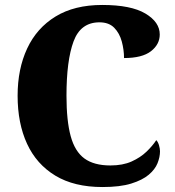

<svg xmlns="http://www.w3.org/2000/svg" viewBox="-20 -744 705 774"><path d="M393 10Q279 10 203 -36Q127 -82 89 -164.5Q51 -247 51 -358Q51 -466 89.5 -548.5Q128 -631 204 -677.5Q280 -724 392 -724Q508 -724 566 -689.5Q624 -655 624 -605Q624 -565 588.5 -537.5Q553 -510 480 -510Q480 -543 471 -576.5Q462 -610 440.5 -632Q419 -654 381 -654Q305 -654 276.5 -577Q248 -500 248 -358Q248 -257 265 -195Q282 -133 320.5 -105Q359 -77 425 -77Q475 -77 510.5 -93Q546 -109 570.5 -132.5Q595 -156 610 -179Q617 -172 621 -158.5Q625 -145 625 -134Q625 -111 615 -86Q605 -61 579.5 -39.5Q554 -18 509 -4Q464 10 393 10Z"/></svg>

Font: Noto Serif Myanmar SemiCondensed Black
Style: Regular
Weight: 900
Width: 4
Designer: Ben Mitchell and the Monotype Design Team
Foundry: Monotype Imaging Inc.
Version: Version 2.106; ttfautohint (v1.8.4.7-5d5b)